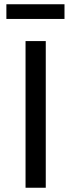

<svg xmlns="http://www.w3.org/2000/svg" viewBox="-20 -882 335 902"><path d="M195 0H100V-689H195ZM10 -793V-862H283V-793Z"/></svg>

Font: FiraGOUPP
Style: Medium
Weight: 400
Designer: bBox Type
Foundry: bBox Type GmbH
Version: Version 1.001